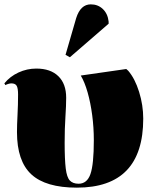

<svg xmlns="http://www.w3.org/2000/svg" viewBox="-20 -848 705 882"><path d="M333 14Q190 14 124 -47Q58 -108 58 -241Q58 -273 60.5 -320.5Q63 -368 63 -414Q63 -443 56.5 -454Q50 -465 32 -465Q27 -465 18 -462.5Q9 -460 5 -457L0 -465Q26 -497 65 -515Q104 -533 147 -533Q212 -533 248 -498Q284 -463 284 -399Q284 -363 280.5 -310.5Q277 -258 277 -193Q277 -115 282 -74Q287 -33 301 -18.5Q315 -4 341 -4Q380 -4 395.5 -48.5Q411 -93 411 -204Q411 -262 403.5 -319Q396 -376 382.5 -423.5Q369 -471 351 -501L560 -531L569 -523Q600 -487 619 -426Q638 -365 638 -303Q638 14 333 14ZM301 -585 281 -596 330 -765Q350 -828 397 -828Q430 -828 452.5 -806.5Q475 -785 479 -749V-739Z"/></svg>

Font: Literata 72pt Black
Style: Regular
Weight: 900
Designer: Latin by Veronika Burian and Jose Scaglione. Greek by Irene Vlachou. Cyrillic by Vera Evstafieva.
Foundry: TypeTogether
Version: Version 3.002